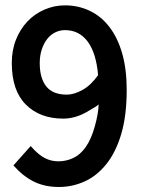

<svg xmlns="http://www.w3.org/2000/svg" viewBox="-20 -685 537 731"><path d="M234.4 -324.7Q261.7 -324.7 293.9 -342.5Q326.2 -360.4 353.5 -398.9Q346.2 -483.4 313.7 -526.9Q281.2 -570.3 227.5 -570.3Q208 -570.3 190.4 -561.8Q172.9 -553.2 159.9 -536.9Q147 -520.5 139.2 -497.1Q131.3 -473.6 131.3 -444.8Q131.3 -387.2 156.2 -356Q181.2 -324.7 234.4 -324.7ZM96.7 -128.9Q126 -95.7 150.4 -83.3Q174.8 -70.8 201.7 -70.8Q231.9 -70.8 258.8 -83.3Q285.6 -95.7 306.6 -125.5Q327.6 -155.3 341.3 -205.1Q355 -254.9 355.5 -287.6Q350.1 -280.8 307.4 -257.1Q264.6 -233.4 220.7 -233.4Q131.8 -233.4 78.4 -286.9Q24.9 -340.3 24.9 -444.8Q24.9 -494.1 40.8 -533.9Q56.6 -573.7 84.2 -603Q111.8 -632.3 149.2 -648.4Q186.5 -664.6 227.5 -664.6Q277.8 -664.6 321.3 -644Q364.7 -623.5 396.2 -582.8Q427.7 -542 445.1 -481.9Q462.4 -421.9 462.4 -342.8Q462.4 -245.1 441.7 -175Q420.9 -105 384.8 -60.1Q348.6 -15.1 302 5.9Q255.4 26.9 204.6 26.9Q149.9 26.9 108.6 6.3Q67.4 -14.2 31.2 -55.2Z"/></svg>

Font: Pyidaungsu
Style: Bold
Weight: 700
Designer: Sun Tun
Foundry: MCF
Version: Version 2.005 July 4, 2018; ttfautohint (v1.8.1)